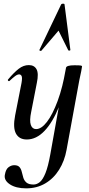

<svg xmlns="http://www.w3.org/2000/svg" viewBox="-20 -752 490 1053"><path d="M124 281Q67 281 33.5 258.5Q0 236 7 205Q12 176 27 165Q42 154 58 154Q78 154 87 164.5Q96 175 99.5 191Q103 207 108 223Q113 239 125.5 249.5Q138 260 164 260Q182 260 198.5 246.5Q215 233 229.5 197Q244 161 256 94L326 -297L342 -380Q344 -394 388 -394Q417 -394 423.5 -392.5Q430 -391 430 -388Q430 -385 425.5 -361.5Q421 -338 415 -312L345 70Q334 131 304 179Q274 227 228 254Q182 281 124 281ZM127 13Q85 13 67.5 -19.5Q50 -52 63 -119L98 -297Q103 -326 98.5 -335Q94 -344 85 -344Q75 -344 62 -334Q49 -324 33 -309Q29 -305 25 -309Q21 -313 25 -317Q57 -355 83 -375Q109 -395 138 -395Q168 -395 180.5 -372Q193 -349 182 -297L151 -138Q141 -90 149 -67Q157 -44 178 -44Q207 -44 237.5 -83.5Q268 -123 296 -198Q324 -273 342 -380L358 -373Q339 -255 304 -168Q269 -81 224 -34Q179 13 127 13ZM334 -727 366 -478Q366 -475 360.5 -474.5Q355 -474 354 -477L301 -584L207 -474Q205 -472 200 -473.5Q195 -475 196 -478L315 -727Q318 -732 326 -732Q334 -732 334 -727Z"/></svg>

Font: Cormorant Infant Light
Style: Italic
Weight: 300
Italic angle: -10°
Designer: Christian Thalmann (Catharsis Fonts)
Foundry: Catharsis Fonts
Version: Version 4.001